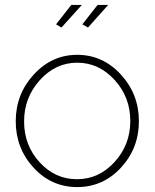

<svg xmlns="http://www.w3.org/2000/svg" viewBox="-20 -751 629 781"><path d="M230 -639 208 -652 270 -731H313ZM338 -639 315 -652 377 -731H420ZM294 -528Q398 -528 471.5 -448Q545 -368 545 -258Q545 -148 472 -69Q399 10 294 10Q189 10 116.5 -69Q44 -148 44 -258Q44 -368 117.5 -448Q191 -528 294 -528ZM141 -91Q204 -22 293 -22Q382 -22 446 -92Q510 -162 510 -259Q510 -356 446 -426Q382 -496 294 -496Q206 -496 142 -425Q78 -354 78 -257Q78 -160 141 -91Z"/></svg>

Font: Raleway-v4020 ExtraLight
Style: Regular
Weight: 275
Designer: Matt McInerney, Pablo Impallari, Rodrigo Fuenzalida
Foundry: Matt McInerney, Pablo Impallari, Rodrigo Fuenzalida
Version: Version 4.020;PS 004.020;hotconv 1.0.88;makeotf.lib2.5.64775